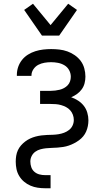

<svg xmlns="http://www.w3.org/2000/svg" viewBox="-20 -790 540 1025"><path d="M221 215Q201 215 181 212Q161 209 142.5 201Q124 193 108.5 180Q93 167 82.5 149.5Q72 132 68 112.5Q64 93 64 73Q64 57 66.5 41.5Q69 26 75.5 12Q82 -2 92 -13.5Q102 -25 114.5 -34.5Q127 -44 141 -50.5Q155 -57 170 -61Q185 -65 200.5 -67Q216 -69 231 -69.5Q246 -70 261.5 -70.5Q277 -71 292.5 -73.5Q308 -76 322.5 -81.5Q337 -87 349 -96.5Q361 -106 367.5 -120Q374 -134 374 -150Q374 -164 369 -177.5Q364 -191 354.5 -201.5Q345 -212 332.5 -218.5Q320 -225 306 -229Q292 -233 278 -234Q264 -235 250 -235H194V-305H250Q262 -305 274.5 -306.5Q287 -308 299 -311Q311 -314 322 -320Q333 -326 341.5 -335Q350 -344 354 -356Q358 -368 358 -380Q358 -399 349 -415.5Q340 -432 324 -441.5Q308 -451 289.5 -454.5Q271 -458 253 -458Q235 -458 217.5 -455Q200 -452 184.5 -444Q169 -436 158.5 -420.5Q148 -405 148 -388V-385H70V-390Q70 -412 77 -432.5Q84 -453 97.5 -470Q111 -487 129.5 -498.5Q148 -510 168.5 -516.5Q189 -523 210.5 -525.5Q232 -528 253 -528Q275 -528 297 -525.5Q319 -523 340 -515.5Q361 -508 379.5 -495Q398 -482 411 -464.5Q424 -447 430 -425Q436 -403 436 -381Q436 -363 431.5 -345.5Q427 -328 416.5 -313.5Q406 -299 391.5 -288.5Q377 -278 360 -271Q380 -264 397.5 -252.5Q415 -241 427.5 -225Q440 -209 446 -188.5Q452 -168 452 -148Q452 -132 449 -117Q446 -102 440 -88Q434 -74 424 -62Q414 -50 401.5 -41Q389 -32 375.5 -25Q362 -18 347.5 -13Q333 -8 317.5 -5.5Q302 -3 287 -2Q272 -1 256.5 -0.5Q241 0 226 1.5Q211 3 196 7Q181 11 168.5 20Q156 29 149 43Q142 57 142 72Q142 88 147 102.5Q152 117 163.5 127Q175 137 190 141Q205 145 221 145H250V215ZM204 -600 109 -737 156 -770 250 -656 344 -770 391 -737 296 -600Z"/></svg>

Font: Moesevka
Style: Regular
Weight: 400
Monospace: yes
Designer: Belleve Invis
Foundry: Belleve Invis
Version: Version 32.5.0; ttfautohint (v1.8.4)